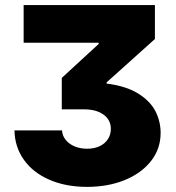

<svg xmlns="http://www.w3.org/2000/svg" viewBox="-20 -727 694 757"><path d="M323.2 -140.6Q351.6 -140.6 372.8 -150.6Q394 -160.6 405.5 -178.5Q417 -196.3 417 -218.8Q417 -254.4 388.2 -275.1Q359.4 -295.9 311.5 -295.9H223.6V-419.9L369.1 -553.7V-558.6H73.2V-707H590.8V-573.2L400.4 -402.3V-397.5Q478 -387.7 525.6 -357.7Q573.2 -327.6 593.3 -287.6Q613.3 -247.6 613.3 -203.1Q613.3 -140.1 575.2 -91.8Q537.1 -43.5 471.2 -16.8Q405.3 9.8 323.2 9.8Q238.8 9.8 174.1 -18.6Q109.4 -46.9 73.7 -97.7Q38.1 -148.4 37.1 -212.9H224.6Q225.6 -192.4 238.8 -175.8Q252 -159.2 274.2 -149.9Q296.4 -140.6 323.2 -140.6Z"/></svg>

Font: Pretendard Std Black
Style: Regular
Weight: 900
Designer: Base glyphs from Inter by Rasmus Andersson; Hangeul glyphs from Noto Sans CJK(Source Han Sans) by Jang Soo-young and Kan
Foundry: Kil Hyung-jin
Version: Version 1.309